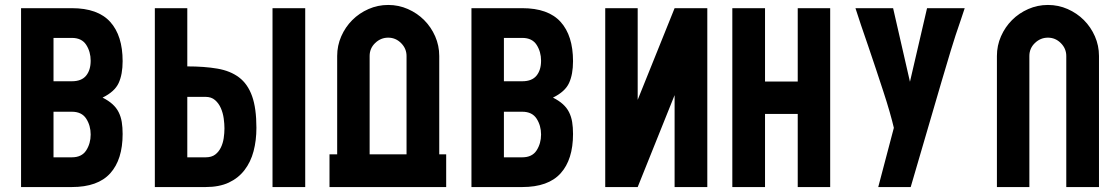

<svg xmlns="http://www.w3.org/2000/svg" viewBox="-20 -755 4521 775"><path d="M65 -722H270Q375 -722 425 -666.5Q475 -611 475 -508Q475 -455 459 -420Q443 -385 394 -361Q418 -349 434 -334.5Q450 -320 459 -302Q468 -284 471.5 -262.5Q475 -241 475 -214Q475 -111 425 -55.5Q375 0 270 0H65ZM270 -120Q310 -120 328 -148Q346 -176 346 -212Q346 -248 328 -276Q310 -304 270 -304H196V-120ZM270 -427Q309 -427 327.5 -449.5Q346 -472 346 -510Q346 -546 328 -574Q310 -602 270 -602H196V-427Z M736 -120H810Q834 -120 848.5 -131Q863 -142 871.5 -159.5Q880 -177 883 -197.5Q886 -218 886 -237Q886 -255 883 -277Q880 -299 871.5 -318.5Q863 -338 848 -351Q833 -364 810 -364H736ZM605 0V-722H736V-487Q805 -487 857.5 -478Q910 -469 945 -442.5Q980 -416 997.5 -367Q1015 -318 1015 -239Q1015 -188 1003.5 -144.5Q992 -101 967 -68.5Q942 -36 903.5 -18Q865 0 810 0ZM1080 0V-722H1212V0Z M1781 0H1310V-132H1341V-529Q1341 -571 1357.5 -608.5Q1374 -646 1402 -674Q1430 -702 1467.5 -718.5Q1505 -735 1547 -735Q1589 -735 1626.5 -718.5Q1664 -702 1692 -674Q1720 -646 1736.5 -608.5Q1753 -571 1753 -529V-132H1781ZM1621 -529Q1621 -559 1599 -581Q1577 -603 1547 -603Q1517 -603 1494.5 -581.5Q1472 -560 1472 -529V-132H1621Z M1883 -722H2088Q2193 -722 2243 -666.5Q2293 -611 2293 -508Q2293 -455 2277 -420Q2261 -385 2212 -361Q2236 -349 2252 -334.5Q2268 -320 2277 -302Q2286 -284 2289.5 -262.5Q2293 -241 2293 -214Q2293 -111 2243 -55.5Q2193 0 2088 0H1883ZM2088 -120Q2128 -120 2146 -148Q2164 -176 2164 -212Q2164 -248 2146 -276Q2128 -304 2088 -304H2014V-120ZM2088 -427Q2127 -427 2145.5 -449.5Q2164 -472 2164 -510Q2164 -546 2146 -574Q2128 -602 2088 -602H2014V-427Z M2835 0H2703V-371L2554 0H2423V-722H2554V-352L2703 -722H2835Z M2936 -722H3068V-426H3200V-722H3331V0H3200V-295H3068V0H2936Z M3874 -722Q3867 -700 3857.5 -672.5Q3848 -645 3837 -612Q3826 -580 3781 -427.5Q3736 -275 3656 0H3525L3588 -239Q3582 -265 3571 -303.5Q3560 -342 3545.5 -386Q3531 -430 3515.5 -477Q3500 -524 3484.5 -569Q3469 -614 3455.5 -653.5Q3442 -693 3433 -722H3585L3653 -425L3722 -722Z M4284 -529Q4284 -559 4262 -581Q4240 -603 4210 -603Q4180 -603 4157.5 -581.5Q4135 -560 4135 -529V0H4004V-529Q4004 -571 4020.5 -608.5Q4037 -646 4065 -674Q4093 -702 4130.5 -718.5Q4168 -735 4210 -735Q4252 -735 4289.5 -718.5Q4327 -702 4355 -674Q4383 -646 4399.5 -608.5Q4416 -571 4416 -529V0H4284Z"/></svg>

Font: PostBus
Style: Regular
Weight: 400
Designer: Peter Wiegel
Version: Version 1.001